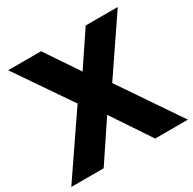

<svg xmlns="http://www.w3.org/2000/svg" viewBox="-186 -905 1075 1071"><g transform="rotate(-30 351.5 -370.0)"><path d="M516.5 0 351 -248.5 239.5 -385.5 -3 -740H209L353 -526L464 -388L727.5 0ZM-23.5 0 239.5 -385.5 353 -526 496.5 -740H703L464 -388L351 -248.5L185 0Z"/></g></svg>

Font: Encode Sans Condensed Thin ExtraBold
Style: Regular
Weight: 800
Version: Version 3.002